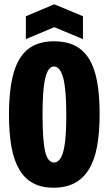

<svg xmlns="http://www.w3.org/2000/svg" viewBox="-20 -865 509 898"><path d="M230 13Q174 13 134.5 -8.5Q95 -30 70 -72.5Q45 -115 33.5 -178.5Q22 -242 22 -328Q22 -447 43.5 -523Q65 -599 111.5 -635.5Q158 -672 233 -672Q289 -672 329.5 -652Q370 -632 396 -590.5Q422 -549 434 -484.5Q446 -420 446 -332Q446 -245 434 -180Q422 -115 395.5 -72.5Q369 -30 328.5 -8.5Q288 13 230 13ZM233 -105Q252 -105 265 -128Q278 -151 284 -199Q290 -247 290 -324Q290 -404 284 -454.5Q278 -505 265 -529.5Q252 -554 232 -554Q214 -554 202 -530Q190 -506 184.5 -455.5Q179 -405 179 -326Q179 -268 182 -226Q185 -184 191 -157.5Q197 -131 207.5 -118Q218 -105 233 -105ZM101 -682V-789L234 -845L368 -789V-682L234 -738Z"/></svg>

Font: Bricolage Grotesque 72pt Condensed ExtraBold
Style: Regular
Weight: 800
Width: 3
Designer: Mathieu Triay
Foundry: Atelier Triay
Version: Version 1.001;gftools[0.9.33.dev8+g029e19f]